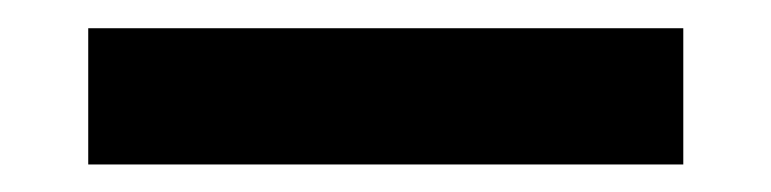

<svg xmlns="http://www.w3.org/2000/svg" viewBox="-20 -20 546 136"><path d="M42.5 96.5V0H464V96.5Z"/></svg>

Font: Encode Sans Condensed SemiBold
Style: Regular
Weight: 600
Width: 3
Designer: Multiple Designers
Foundry: Impallari Type
Version: Version 2.000